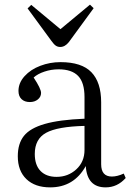

<svg xmlns="http://www.w3.org/2000/svg" viewBox="-20 -788 558 822"><path d="M237.8 -586.9Q227.5 -586.9 219.2 -592.3Q210.9 -597.7 200.2 -612.8L98.1 -752L113.8 -767.1L238.8 -663.1L365.2 -768.1L380.9 -752.9L274.9 -607.9Q258.3 -586.9 237.8 -586.9ZM194.8 14.2Q129.9 14.2 93 -21.2Q56.2 -56.6 56.2 -119.1Q56.2 -173.3 82.5 -206.3Q108.9 -239.3 171.4 -257.3Q233.9 -275.4 341.8 -279.8V-372.1Q341.8 -434.6 314.5 -462.9Q287.1 -491.2 231 -491.2Q199.2 -491.2 170.2 -481.4Q141.1 -471.7 124 -456.1Q155.8 -408.2 155.8 -390.1Q155.8 -373.5 142.1 -362.3Q128.4 -351.1 107.9 -351.1Q85.4 -351.1 72.3 -363.5Q59.1 -376 59.1 -398.9Q59.1 -433.1 85.2 -461.9Q111.3 -490.7 152.6 -506.3Q193.8 -522 238.8 -522Q329.6 -522 371.3 -478.8Q413.1 -435.5 413.1 -350.1V-85Q413.1 -32.2 459 -32.2Q481.9 -32.2 509.8 -44.9L518.1 -25.9Q482.4 14.2 432.1 14.2Q353 14.2 347.2 -77.1Q296.4 14.2 194.8 14.2ZM222.2 -30.8Q271.5 -30.8 306.6 -63Q341.8 -95.2 341.8 -146V-249Q226.1 -246.1 177.5 -219.5Q128.9 -192.9 128.9 -128.9Q128.9 -81.1 153.6 -55.9Q178.2 -30.8 222.2 -30.8Z"/></svg>

Font: Literata Light
Style: Regular
Weight: 300
Designer: Latin by Veronika Burian and Jose Scaglione. Greek by Irene Vlachou. Cyrillic by Vera Evstafieva.
Foundry: TypeTogether
Version: Version 3.021